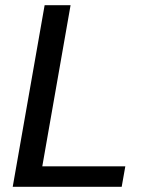

<svg xmlns="http://www.w3.org/2000/svg" viewBox="-20 -720 577 740"><path d="M29 0 152 -700H252L143 -79H463L449 0Z"/></svg>

Font: DM Sans 16pt Medium
Style: Italic
Weight: 500
Italic angle: -10°
Version: Version 4.004;gftools[0.9.30]